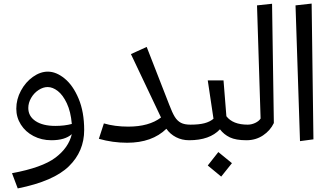

<svg xmlns="http://www.w3.org/2000/svg" viewBox="-20 -783 1843 1072"><path d="M450 -57Q450 62 364.5 145.5Q279 229 79 269L47 184Q215 153 289 97.5Q363 42 381 -34Q343 0 267 0Q212 0 167 -23.5Q122 -47 96.5 -87.5Q71 -128 71 -176Q71 -229 97 -277Q123 -325 164 -354Q205 -383 247 -383Q294 -383 341 -344.5Q388 -306 419 -232Q450 -158 450 -57ZM289 -80Q340 -80 381 -91Q375 -160 353 -206.5Q331 -253 302.5 -275Q274 -297 246 -297Q221 -297 195.5 -280.5Q170 -264 154 -236.5Q138 -209 138 -180Q138 -134 178.5 -107Q219 -80 289 -80Z M1056 -41 1036 0Q996 0 963 -17Q930 -34 909 -64Q829 14 690 14Q609 14 532 -8L560 -94Q621 -76 696 -76Q812 -76 879 -127L711 -481L799 -521L925 -198Q942 -153 956 -130.5Q970 -108 990 -97.5Q1010 -87 1043 -87Z M1376 -41 1356 0Q1297 0 1263.5 -16Q1230 -32 1208 -61Q1151 0 1036 0L1016 -42L1043 -87Q1091 -87 1121.5 -95Q1152 -103 1172 -120L1140 -334H1228L1244 -134Q1280 -87 1363 -87ZM1140 141 1199 66 1275 128 1215 203Z M1336 -41 1363 -87Q1384 -87 1404.5 -96.5Q1425 -106 1435 -121L1415 -753L1499 -762L1509 -96Q1489 -54 1448.5 -27Q1408 0 1356 0Z M1655 5 1630 -753 1720 -763 1730 -5Z"/></svg>

Font: FiraGO Book
Style: Italic
Weight: 350
Italic angle: -8°
Designer: bBox Type GmbH
Foundry: bBox Type GmbH
Version: Version 1.001